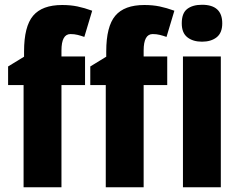

<svg xmlns="http://www.w3.org/2000/svg" viewBox="-20 -786 1005 806"><path d="M337 -429V-549H238V-574Q238 -643 276 -643Q292 -643 306 -639.5Q320 -636 334 -631L367 -741Q334 -753 305 -759Q276 -765 241 -765Q157 -765 119 -720Q81 -675 81 -570V-548L14 -507V-429H79V0H238V-429ZM682 -429V-549H583V-574Q583 -643 621 -643Q637 -643 651 -639.5Q665 -636 679 -631L712 -741Q679 -753 650 -759Q621 -765 586 -765Q502 -765 464 -720Q426 -675 426 -570V-548L359 -507V-429H424V0H583V-429ZM828 -766Q789 -766 766 -748.5Q743 -731 743 -688Q743 -648 766.5 -629.5Q790 -611 828 -611Q866 -611 889.5 -629.5Q913 -648 913 -688Q913 -766 828 -766ZM907 -549H748V0H907Z"/></svg>

Font: Noto Sans Display SemiCondensed Extra
Style: Regular
Weight: 800
Width: 4
Designer: Monotype Design Team
Foundry: Monotype Imaging Inc.
Version: Version 1.900